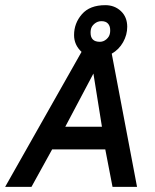

<svg xmlns="http://www.w3.org/2000/svg" viewBox="-45 -724 601 744"><path d="M363 -145H157L77 0H-25L271 -523Q242 -550 242 -588Q242 -634 272.5 -669Q303 -704 363 -704Q399 -704 423.5 -681Q448 -658 448 -620Q448 -589 432 -560.5Q416 -532 388 -516L486 0H391ZM306 -597Q306 -562 342 -562Q356 -562 367.5 -572Q379 -582 381 -595Q382 -599 382 -607Q382 -623 373.5 -632.5Q365 -642 348 -642Q333 -642 321 -632Q309 -622 307 -609Q306 -605 306 -597ZM208 -233H350L317 -439Z"/></svg>

Font: Cambay Devanagari
Style: Bold Italic
Weight: 700
Designer: Pooja Saxena
Foundry: Pooja Saxena
Version: Version 1.005;PS 001.005;hotconv 1.0.70;makeotf.lib2.5.58329